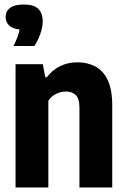

<svg xmlns="http://www.w3.org/2000/svg" viewBox="-20 -832 564 852"><path d="M49 0V-547H170L181 -489H187.5Q239 -555.5 324.5 -555.5Q368 -555.5 402.8 -537.2Q437.5 -519 457.8 -477Q478 -435 478 -364V0H332.5V-353.5Q332.5 -395 315.8 -410.5Q299 -426 272.5 -426Q252.5 -426 230.5 -416.2Q208.5 -406.5 194.5 -385V0ZM40 -628Q62 -671.5 67 -701Q35.5 -704.5 20.2 -719.2Q5 -734 5 -756.5Q5 -782 24.8 -797Q44.5 -812 87 -812Q130 -812 149.8 -792.8Q169.5 -773.5 169.5 -738Q169.5 -711.5 158.8 -681.2Q148 -651 132.5 -628Z"/></svg>

Font: Encode Sans Condensed Condensed
Style: Bold
Weight: 700
Width: 3
Designer: Multiple Designers
Foundry: Impallari Type
Version: Version 3.000; ttfautohint (v1.8.3) -l 8 -r 50 -G 200 -x 14 